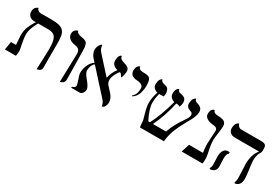

<svg xmlns="http://www.w3.org/2000/svg" viewBox="27 -1288 2901 2029"><g transform="rotate(30 1478.0 -273.5)"><path d="M415 12.2 423.8 -233.9Q423.8 -270 421.9 -286.1Q417.5 -356.4 393.1 -384.8Q368.7 -413.1 312 -413.1H187Q132.8 -314.9 132.8 -255.9Q132.8 -242.2 133.8 -228.5Q134.8 -214.8 137 -199.2Q139.2 -183.6 140.6 -175Q142.1 -166.5 145.8 -148.2Q149.4 -129.9 149.9 -126Q161.1 -74.7 161.1 -58.1Q160.2 -48.8 158 -29.3Q155.8 -9.8 154.8 0H20L37.1 -100.1H98.1Q95.2 -146 94.2 -155.8Q93.3 -166 92.3 -179.7Q91.3 -193.4 90.6 -201.4Q89.8 -209.5 89.8 -211.9Q89.8 -271 107.9 -316.4Q126 -361.8 159.2 -413.1H137.2Q102.5 -413.1 81.3 -434.3Q60.1 -455.6 60.1 -486.8Q60.1 -504.4 65.2 -518.1Q70.3 -531.7 77.4 -538.8Q84.5 -545.9 91.6 -550.3Q98.6 -554.7 103.5 -555.7L108.9 -557.1Q118.2 -520 158.2 -520H284.2Q341.3 -520 375.2 -512.9Q409.2 -505.9 431.2 -485.6Q453.1 -465.3 461.2 -432.4Q469.2 -399.4 469.2 -344.2V-33.2Q469.2 -21.5 463.6 -12.5Q458 -3.4 450.2 1Q442.4 5.4 434.3 8.3Q426.3 11.2 420.9 11.7Z M693.8 5.9 703.6 -335.9Q703.6 -376.5 686 -391.6Q668.5 -406.7 625.5 -413.1Q588.4 -418.9 564.9 -441.4Q541.5 -463.9 541.5 -494.1Q541.5 -509.8 546.9 -522.2Q552.2 -534.7 559.6 -541.3Q566.9 -547.9 574.5 -552.2Q582 -556.6 587.4 -557.6L592.8 -559.1Q594.7 -548.8 601.1 -541.3Q607.4 -533.7 618.4 -529.3Q629.4 -524.9 636.2 -522.9Q643.1 -521 654.8 -519Q675.3 -515.6 685.3 -513.2Q695.3 -510.7 708.3 -503.7Q721.2 -496.6 726.8 -485.4Q732.4 -474.1 736.6 -454.3Q740.7 -434.6 740.7 -405.8Q741.2 -376.5 743.7 -228.3Q746.1 -80.1 746.6 -50.8Q746.6 -36.6 741.2 -25.6Q735.8 -14.6 728 -8.8Q720.2 -2.9 712.4 0.5Q704.6 3.9 699.2 4.9Z M1252.4 -441.9Q1252.4 -427.7 1248.5 -407.7Q1244.6 -387.7 1240 -373.8Q1235.4 -359.9 1233.4 -359.9Q1231.9 -359.9 1230.5 -360.8Q1229 -361.8 1227.3 -364Q1225.6 -366.2 1224.4 -368.2Q1223.1 -370.1 1220.7 -373.8Q1218.3 -377.4 1217.3 -378.9Q1213.9 -385.7 1210.4 -389.2Q1202.6 -398.4 1191.4 -399.9Q1137.2 -329.1 1137.2 -273.9Q1137.2 -249 1150.4 -226.1Q1161.1 -213.9 1182.9 -190.2Q1204.6 -166.5 1215.3 -154.8Q1253.4 -110.8 1253.4 -64.9Q1253.4 -38.1 1241 -14.6Q1228.5 8.8 1206.5 8.8Q1203.6 -27.8 1180.2 -54.2Q1137.2 -101.6 1051.3 -196.3Q965.3 -291 922.4 -338.9Q901.9 -324.7 892.1 -296.9Q882.3 -269 882.3 -244.1Q882.3 -236.3 885 -227.3Q887.7 -218.3 890.6 -211.7Q893.6 -205.1 901.1 -194.1Q908.7 -183.1 912.4 -178.2Q916 -173.3 926.3 -160.4Q936.5 -147.5 939.5 -144Q981.4 -92.8 981.4 -62Q981.4 -41 967 -20.5Q952.6 0 932.1 0H831.5Q829.1 -4.9 829.1 -5.9Q829.1 -13.2 836.4 -15.1Q840.8 -15.1 845.2 -18.1Q869.1 -27.8 869.1 -46.9Q869.1 -59.1 853.5 -105Q832.5 -162.6 832.5 -184.1Q832.5 -211.9 839.1 -241.2Q845.7 -270.5 864.5 -302Q883.3 -333.5 911.1 -351.1Q906.2 -356.9 895.8 -368.2Q885.3 -379.4 880.4 -384.8Q842.3 -428.7 842.3 -475.1Q842.3 -517.1 876.5 -554.2H889.2Q890.6 -511.7 914.6 -484.9Q920.4 -479 928.2 -469.2Q961.4 -433.1 1021.7 -366Q1082 -298.8 1100.1 -278.8L1101.1 -277.8Q1116.7 -351.6 1159.2 -405.8Q1087.4 -423.8 1087.4 -481.9Q1087.4 -501 1090.8 -516.1Q1094.2 -531.2 1099.1 -539.1Q1104 -546.9 1108.6 -551.8Q1113.3 -556.6 1116.7 -557.6L1120.1 -559.1Q1129.4 -552.7 1129.4 -540Q1133.3 -522 1188.5 -504.9Q1201.2 -501.5 1210 -498Q1218.8 -494.6 1229.7 -487.5Q1240.7 -480.5 1246.6 -469Q1252.4 -457.5 1252.4 -441.9Z M1432.1 -243.2 1426.3 -250Q1471.2 -283.2 1471.2 -360.8Q1471.2 -385.3 1450.2 -399.4Q1429.2 -413.6 1392.1 -415Q1351.6 -416.5 1329.3 -435.3Q1307.1 -454.1 1307.1 -486.8Q1307.1 -505.4 1311.5 -519.8Q1315.9 -534.2 1322 -541.3Q1328.1 -548.3 1334.2 -552.7Q1340.3 -557.1 1344.7 -558.1L1349.1 -559.1Q1351.1 -545.4 1357.4 -537.1Q1363.8 -528.8 1375.7 -525.6Q1387.7 -522.5 1396.2 -521.7Q1404.8 -521 1420.4 -521Q1456.5 -521 1474.6 -512.2Q1492.7 -503.4 1500.5 -480.5Q1508.3 -457.5 1508.3 -411.1Q1508.3 -392.1 1505.4 -371.6Q1502.4 -351.1 1495.1 -325.4Q1487.8 -299.8 1471.4 -277.6Q1455.1 -255.4 1432.1 -243.2Z M2129.9 -452.1Q2129.9 -429.2 2119.9 -400.6Q2109.9 -372.1 2099.6 -352.3Q2089.4 -332.5 2066.9 -293Q2044.4 -252.4 2032.7 -229.7Q2021 -207 2003.2 -166.5Q1985.4 -126 1975.1 -85Q1964.8 -43.9 1960.9 0H1668Q1664.1 -21.5 1662.6 -45.9Q1662.6 -69.8 1658.7 -85.9Q1653.8 -105.5 1640.6 -150.9Q1618.7 -227.5 1618.7 -275.9Q1618.7 -335 1644 -410.2Q1583 -428.2 1583 -477.1Q1583 -497.6 1586.7 -513.7Q1590.3 -529.8 1595.9 -537.8Q1601.6 -545.9 1606.9 -551Q1612.3 -556.2 1616.2 -557.6L1619.6 -559.1Q1625 -541 1635.7 -533.4Q1646.5 -525.9 1677.7 -520Q1726.6 -508.8 1726.6 -443.8Q1726.6 -423.8 1721.7 -409.2Q1701.2 -409.2 1676.8 -407.2H1667Q1650.9 -344.7 1650.9 -292Q1650.9 -220.7 1711.9 -100.1H1731.9Q1794.4 -216.3 1848.6 -412.1Q1787.6 -434.6 1787.6 -482.9Q1787.6 -502.9 1791.5 -518.1Q1795.4 -533.2 1801 -540.5Q1806.6 -547.9 1812.3 -552.5Q1817.9 -557.1 1821.8 -558.1L1825.7 -559.1Q1831.5 -532.2 1853 -526.9Q1857.4 -525.4 1869.6 -522.9Q1871.1 -522.5 1874.3 -522Q1877.4 -521.5 1878.9 -521Q1890.6 -518.1 1897.9 -514.9Q1905.3 -511.7 1914.8 -504.6Q1924.3 -497.6 1929 -484.4Q1933.6 -471.2 1933.6 -452.1Q1933.6 -442.4 1929.7 -425Q1925.8 -407.7 1921.9 -398.9Q1902.3 -411.1 1875 -411.1Q1835 -232.4 1769 -100.1H1928.7Q1961.9 -201.2 2045.9 -318.8Q2071.8 -355 2071.8 -381.8Q2071.8 -387.2 2070.6 -391.6Q2069.3 -396 2067.9 -399.2Q2066.4 -402.3 2063.5 -405.3Q2060.5 -408.2 2058.6 -409.7Q2056.6 -411.1 2053 -412.8Q2049.3 -414.6 2047.6 -415Q2045.9 -415.5 2042.5 -416.7Q2039.1 -418 2038.6 -418Q1989.7 -435.1 1989.7 -476.1Q1989.7 -498.5 1993.9 -515.4Q1998 -532.2 2004.2 -540Q2010.3 -547.9 2016.4 -552.7Q2022.5 -557.6 2026.4 -558.6L2030.8 -559.1Q2033.2 -539.6 2050.8 -529.8Q2052.7 -528.8 2070.8 -522.9Q2071.8 -522.5 2073.7 -522Q2075.7 -521.5 2076.7 -521Q2086.4 -518.1 2093 -514.6Q2099.6 -511.2 2109.4 -503.7Q2119.1 -496.1 2124.5 -483.2Q2129.9 -470.2 2129.9 -452.1Z M2405.8 -272Q2405.8 -219.2 2424.8 -134.8Q2435.5 -85.4 2435.5 -63Q2435.5 -19 2431.6 0H2177.7L2209.5 -100.1H2379.4Q2374 -130.9 2370.6 -181.2Q2369.6 -188 2369.6 -204.1Q2369.6 -216.8 2374.5 -293.9Q2378.4 -347.7 2378.4 -369.1Q2378.4 -387.2 2365.5 -397.5Q2352.5 -407.7 2331.5 -409.2Q2278.8 -412.1 2247.8 -431.9Q2216.8 -451.7 2216.8 -481.9Q2216.8 -502 2221.4 -516.8Q2226.1 -531.7 2232.4 -538.6Q2238.8 -545.4 2245.1 -549.3Q2251.5 -553.2 2256.3 -553.7L2260.7 -554.2Q2262.7 -542.5 2269.5 -534.9Q2276.4 -527.3 2287.8 -523.9Q2299.3 -520.5 2307.9 -519.5Q2316.4 -518.6 2330.6 -518.1Q2346.7 -517.6 2358.2 -515.9Q2369.6 -514.2 2382.8 -509.8Q2396 -505.4 2404.3 -498.3Q2412.6 -491.2 2418.2 -478.5Q2423.8 -465.8 2423.8 -448.2Q2423.8 -416.5 2414.6 -359.9Q2405.8 -294.9 2405.8 -272Z M2878.4 -295.9Q2878.4 -270 2888.7 -198.2Q2900.4 -120.1 2900.4 -85Q2900.4 2 2831.5 12.2L2823.7 2Q2835.4 -19 2835.4 -48.8Q2835.4 -61 2834.2 -93Q2833 -125 2832.5 -136.2Q2828.6 -202.6 2828.6 -223.1Q2828.6 -340.8 2885.7 -408.2H2605.5H2590.3Q2553.7 -408.2 2532.7 -428Q2511.7 -447.8 2511.7 -479Q2511.7 -500 2516.4 -515.9Q2521 -531.7 2527.6 -539.8Q2534.2 -547.9 2540.8 -552.7Q2547.4 -557.6 2551.8 -558.6L2556.6 -560.1Q2560.5 -542 2574 -529.1Q2587.4 -516.1 2605.5 -516.1H2837.4Q2859.4 -516.1 2870.6 -514.9Q2881.8 -513.7 2893.6 -508.3Q2905.3 -502.9 2909.9 -490.7Q2914.6 -478.5 2914.6 -458V-434.1Q2914.6 -430.2 2913.8 -426.3Q2913.1 -422.4 2912.6 -420.2Q2912.1 -418 2910.4 -413.8Q2908.7 -409.7 2908 -408.4Q2907.2 -407.2 2904.5 -402.6Q2901.9 -397.9 2901.4 -397Q2894 -383.8 2890.4 -375.5Q2886.7 -367.2 2882.6 -345.5Q2878.4 -323.7 2878.4 -295.9ZM2597.7 -159.2Q2597.7 -150.9 2599.6 -112.8Q2601.6 -74.7 2601.6 -62Q2601.6 -27.3 2582.8 -8.3Q2564 10.7 2528.3 13.2L2521.5 2Q2534.7 -12.7 2534.7 -41Q2534.7 -43.9 2534.2 -61Q2533.7 -78.1 2533.7 -88.9Q2531.7 -128.9 2531.7 -138.2Q2531.7 -236.8 2591.3 -247.1Q2595.2 -248 2604.5 -248Q2615.2 -248 2621.6 -244.1V-231Q2597.7 -216.3 2597.7 -159.2Z"/></g></svg>

Font: Common Serif
Style: Regular
Weight: 400
Designer: Philipp H. Poll, Khaled Hosny
Foundry: Stefan Peev, Context Ltd.
Version: Version 1.026